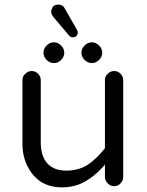

<svg xmlns="http://www.w3.org/2000/svg" viewBox="-20 -805 635 830"><path d="M294.9 -643.6Q309.6 -643.6 314.5 -656.2Q316.4 -660.2 316.4 -663.6Q316.4 -667 315.4 -668.9Q314.5 -674.8 309.6 -681.6L259.8 -768.6Q252 -785.2 232.4 -785.2Q210 -785.2 204.1 -766.6Q201.2 -761.7 201.2 -753.4Q201.2 -745.1 210 -732.4Q278.3 -651.4 279.8 -649.9Q281.2 -648.4 282.7 -647.5Q284.2 -646.5 286.1 -645.5Q290 -643.6 294.9 -643.6ZM181.6 -545.9Q195.3 -532.2 212.9 -532.2Q230.5 -532.2 244.1 -545.9Q257.8 -559.6 257.8 -577.1Q257.8 -594.7 244.1 -608.4Q230.5 -622.1 212.9 -622.1Q195.3 -622.1 181.6 -608.4Q168 -594.7 168 -577.1Q168 -559.6 181.6 -545.9ZM345.7 -545.9Q359.4 -532.2 377 -532.2Q394.5 -532.2 408.2 -545.9Q421.9 -559.6 421.9 -577.1Q421.9 -594.7 408.2 -608.4Q394.5 -622.1 377 -622.1Q359.4 -622.1 345.7 -608.4Q332 -594.7 332 -577.1Q332 -559.6 345.7 -545.9ZM422.9 -81.1 433.6 -93.8V-40Q433.6 -24.4 445.8 -12.2Q458 0 473.6 0Q489.3 0 501 -12.2Q512.7 -24.4 512.7 -40V-459Q512.7 -474.6 501 -486.3Q489.3 -498 473.6 -498Q457 -498 445.3 -485.4Q433.6 -474.6 433.6 -459V-164.1Q394.5 -115.2 356.4 -90.8Q317.4 -67.4 266.6 -67.4Q215.8 -67.4 187.5 -95.7Q156.2 -127 156.2 -191.4V-459Q156.2 -474.6 144.5 -486.3Q132.8 -498 117.2 -498Q100.6 -498 88.9 -485.4Q81.1 -478.5 79.1 -471.2Q77.1 -463.9 77.1 -459V-181.6Q77.1 -129.9 98.6 -86.9Q119.1 -44.9 156.2 -19.5Q195.3 4.9 247.6 4.9Q299.8 4.9 341.8 -17.1Q383.8 -39.1 422.9 -81.1Z"/></svg>

Font: FakePearl
Style: Light
Weight: 350
Version: Version 1.2